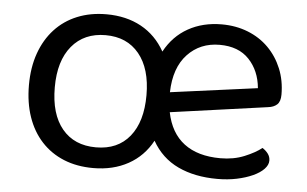

<svg xmlns="http://www.w3.org/2000/svg" viewBox="-41 -534 969 607"><g transform="rotate(5 443.5 -231.0)"><path d="M274 -475Q337 -475 384.5 -449Q432 -423 460 -373Q487 -423 533.5 -449Q580 -475 640 -475Q685 -475 723 -460Q761 -445 788.5 -417.5Q816 -390 831.5 -352.5Q847 -315 847 -270Q847 -248 836.5 -238.5Q826 -229 808 -227L500 -184Q513 -119 556.5 -86Q600 -53 672 -53Q714 -53 748 -67Q782 -81 802 -97Q813 -90 820 -80.5Q827 -71 827 -59Q827 -45 814.5 -32Q802 -19 780 -9Q758 1 729.5 7Q701 13 668 13Q596 13 543 -12Q490 -37 460 -90Q433 -40 385 -13.5Q337 13 274 13Q222 13 180.5 -4Q139 -21 109.5 -53Q80 -85 64.5 -130Q49 -175 49 -231Q49 -287 65 -332Q81 -377 110.5 -409Q140 -441 181.5 -458Q223 -475 274 -475ZM277 -409Q209 -409 170 -362Q131 -315 131 -231Q131 -146 169.5 -99.5Q208 -53 277 -53Q346 -53 384 -100Q422 -147 422 -231Q422 -315 383.5 -362Q345 -409 277 -409ZM639 -410Q577 -410 537 -367.5Q497 -325 495 -247L771 -284Q766 -339 732.5 -374.5Q699 -410 639 -410Z"/></g></svg>

Font: Baloo Bhai 2
Style: Regular
Weight: 400
Designer: Supriya Tembe, Noopur Datye and Ek Type
Foundry: Ek Type
Version: Version 1.640;PS 1.000;hotconv 16.6.51;makeotf.lib2.5.65220;